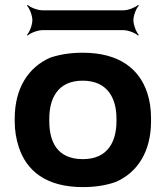

<svg xmlns="http://www.w3.org/2000/svg" viewBox="-20 -753 667 783"><path d="M40 -269V-259C40 -220 46 -185 57 -152C88 -58 166 10 318 10C368 10 413 3 452 -11C540 -49 596 -134 596 -259V-269C596 -308 591 -343 580 -376C548 -470 469 -538 317 -538C267 -538 224 -531 185 -518C96 -479 40 -394 40 -269ZM455 -269V-259C455 -176 420 -104 318 -104C213 -104 181 -175 181 -259V-269C181 -351 215 -424 317 -424C419 -424 455 -352 455 -269ZM524 -671C524 -690 536 -720 546 -730L543 -733C533 -723 503 -711 484 -711H153C133 -711 103 -723 93 -733L90 -730C100 -720 112 -690 112 -671C112 -651 100 -621 90 -611L93 -608C103 -618 133 -630 153 -630H484C503 -630 533 -618 543 -608L546 -611C536 -621 524 -651 524 -671Z"/></svg>

Font: Asimov
Style: EdgeWide
Weight: 500
Designer: Google
Version: Version 2.000980: 2014